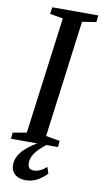

<svg xmlns="http://www.w3.org/2000/svg" viewBox="-105 -789 557 1044"><g transform="rotate(10 173.5 -267.5)"><path d="M-1.5 0 1.5 -34.5 77.5 -48 162.5 -693.5 90.5 -705.5 95.5 -743H349.5L345.5 -705.5L268.5 -693.5L184 -48L261 -34.5L258 0ZM114 208Q75.5 207.5 54.8 188.2Q34 169 34 139Q34 112 46 89.5Q58 67 77.2 48.8Q96.5 30.5 119.2 15.2Q142 0 164.5 -12.5L188 -24.5L206 -9.5Q181 9 160.5 28.8Q140 48.5 128.2 69.2Q116.5 90 116.5 112.5Q116.5 131 125.2 139.8Q134 148.5 149.5 148.5Q168 148.5 185.5 140.2Q203 132 220 116.5L231.5 151Q213.5 172 183 190.2Q152.5 208.5 114 208Z"/></g></svg>

Font: Merriweather 48pt
Style: Italic
Weight: 400
Italic angle: -7.8°
Version: Version 2.101